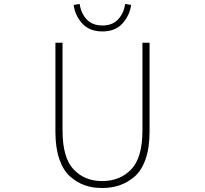

<svg xmlns="http://www.w3.org/2000/svg" viewBox="-20 -943 1040 976"><path d="M261.7 -272.5V-725.6H297.9V-280.3Q297.9 -141.6 354 -82Q410.2 -22.5 499 -22.5Q589.8 -22.5 647 -82Q704.1 -141.6 704.1 -280.3V-725.6H740.2V-272.5Q740.2 -191.4 719.7 -133.3Q699.2 -75.2 663.6 -44.9Q627.9 -14.6 587.4 -1Q546.9 12.7 499 12.7Q451.2 12.7 411.6 -1Q372.1 -14.6 336.9 -45.4Q301.8 -76.2 281.7 -133.8Q261.7 -191.4 261.7 -272.5ZM501 -783.2Q434.6 -783.2 397.9 -823.7Q361.3 -864.3 354.5 -918L384.8 -922.9Q391.6 -876 420.4 -844.7Q449.2 -813.5 501 -813.5Q551.8 -813.5 580.6 -844.7Q609.4 -876 616.2 -922.9L646.5 -918Q639.6 -865.2 603 -824.2Q566.4 -783.2 501 -783.2Z"/></svg>

Font: GenEi Gothic M ExtraLight
Style: Regular
Weight: 200
Designer: o_tamon (Modified); [Source Han Sans]
Ryoko NISHIZUKA  (kana & ideographs); Paul D. Hunt (Latin, Greek & Cyrillic); Wenl
Version: Version 1.1a;Original Version 1.004